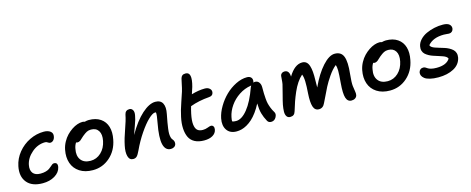

<svg xmlns="http://www.w3.org/2000/svg" viewBox="-36 -1347 4897 1996"><g transform="rotate(-15 2412.5 -348.5)"><path d="M244.1 8.8Q127.9 8.8 74.7 -56.6Q21.5 -122.1 43 -228Q58.6 -306.6 110.8 -370.8Q163.1 -435.1 237.1 -470.9Q311 -506.8 390.1 -506.8Q434.6 -506.8 460.9 -486.3Q487.3 -465.8 479 -429.2Q474.1 -404.8 460 -391.4Q445.8 -377.9 428.2 -377.9Q415.5 -377.9 402.8 -387.5Q390.1 -397 376 -397Q296.4 -397 231.4 -341.3Q166.5 -285.6 151.9 -212.9Q141.1 -158.2 165.5 -126.2Q189.9 -94.2 247.1 -94.2Q279.3 -94.2 304 -101.3Q328.6 -108.4 342.5 -118.2Q356.4 -127.9 367.2 -137.9Q377.9 -147.9 387.5 -155Q397 -162.1 407.2 -162.1Q450.2 -162.1 440.9 -111.8Q429.7 -57.6 374.5 -24.4Q319.3 8.8 244.1 8.8Z M782.7 12.2Q698.7 12.2 641.6 -24.9Q584.5 -62 562.7 -125.5Q541 -189 556.6 -268.1Q564.9 -310.1 585.4 -347.9Q606 -385.7 632.3 -413.1Q658.7 -440.4 689 -460.7Q719.2 -481 748.8 -491Q778.3 -501 803.7 -501Q815.4 -501 828.6 -496.1Q855 -502.9 873.5 -502.9Q949.2 -502.9 998.8 -469Q1048.3 -435.1 1065.7 -376Q1083 -316.9 1067.4 -240.2Q1045.9 -127 967 -57.4Q888.2 12.2 782.7 12.2ZM662.6 -249Q647.5 -176.3 680.7 -132.1Q713.9 -87.9 784.7 -87.9Q849.1 -87.9 897.7 -133.5Q946.3 -179.2 961.4 -253.9Q975.1 -321.8 950.2 -361.3Q925.3 -400.9 869.6 -400.9Q843.8 -400.9 824.2 -390.9Q804.7 -380.9 775.4 -356.9Q766.1 -349.1 753.4 -336.9Q740.7 -324.7 735.1 -320.3Q729.5 -315.9 720.7 -312Q711.9 -308.1 701.7 -308.1Q691.9 -308.1 686.5 -312Q668.5 -285.2 662.6 -249Z M1622.1 8.8Q1563 8.8 1545.7 -62.5Q1528.3 -133.8 1557.1 -287.1Q1574.2 -373 1569.3 -398.9Q1566.4 -399.9 1559.1 -399.9Q1533.2 -399.9 1487.3 -356.7Q1441.4 -313.5 1387.5 -234.1Q1333.5 -154.8 1291 -63Q1271 -20 1255.9 -5.6Q1240.7 8.8 1217.3 8.8Q1176.8 8.8 1164.3 -36.1Q1151.9 -81.1 1167 -150.9Q1181.2 -220.2 1213.6 -309.8Q1246.1 -399.4 1257.3 -458Q1266.6 -502.9 1311 -502.9Q1333.5 -502.9 1346.4 -481.9Q1359.4 -460.9 1351.1 -421.9Q1346.2 -387.2 1322.3 -323.7Q1298.3 -260.3 1289.1 -230Q1365.2 -363.8 1445.1 -435.3Q1524.9 -506.8 1590.3 -506.8Q1647 -506.8 1668 -466.1Q1689 -425.3 1674.3 -353Q1663.6 -297.4 1658.2 -267.8Q1652.8 -238.3 1648.2 -202.4Q1643.6 -166.5 1644.3 -147Q1645 -127.4 1649.4 -109.6Q1653.8 -91.8 1664.1 -81.1Q1683.6 -58.6 1678.2 -29.8Q1674.3 -12.2 1659.2 -1.7Q1644 8.8 1622.1 8.8Z M1980 13.2Q1919.9 13.2 1879.4 -8.3Q1838.9 -29.8 1820.1 -69.1Q1801.3 -108.4 1798.1 -163.6Q1794.9 -218.8 1809.6 -286.1Q1821.8 -347.7 1851.8 -433.8Q1881.8 -520 1886.7 -538.1Q1897 -573.2 1905 -614.5Q1913.1 -655.8 1917 -668.9Q1921.9 -689 1934.1 -699.5Q1946.3 -710 1970.7 -710Q2044.9 -710 2002.9 -557.1Q1995.1 -530.8 1979 -483.9Q2056.6 -506.8 2124 -506.8Q2156.7 -506.8 2176 -488.5Q2195.3 -470.2 2189.9 -444.8Q2184.1 -412.1 2145 -409.2Q2029.8 -400.4 1939 -366.2Q1929.2 -334.5 1919.9 -291Q1904.8 -219.2 1910.2 -176Q1915.5 -132.8 1936 -114.5Q1956.5 -96.2 1994.6 -96.2Q2022 -96.2 2047.6 -106.2Q2073.2 -116.2 2084 -116.2Q2102.5 -116.2 2110.8 -101.6Q2119.1 -86.9 2114.7 -66.9Q2107.9 -29.8 2072.5 -8.3Q2037.1 13.2 1980 13.2Z M2330.1 9.8Q2259.3 9.8 2226.1 -38.6Q2192.9 -86.9 2208 -163.1Q2220.2 -223.6 2257.1 -285.9Q2293.9 -348.1 2344 -396.7Q2394 -445.3 2456.1 -476.1Q2518.1 -506.8 2577.1 -506.8Q2606 -506.8 2621.1 -490Q2636.2 -473.1 2630.4 -443.8L2627.4 -435.1Q2635.3 -439 2646 -439Q2672.9 -439 2688.5 -418.2Q2704.1 -397.5 2704.1 -366.2Q2704.1 -320.8 2704.6 -299.1Q2705.1 -277.3 2707.8 -243.2Q2710.4 -209 2715.8 -187.3Q2721.2 -165.5 2731.7 -138.2Q2742.2 -110.8 2758.3 -85Q2774.9 -61 2756.6 -27.1Q2738.3 6.8 2702.1 6.8Q2673.3 6.8 2661.1 -17.1Q2636.7 -61 2624.3 -105.2Q2611.8 -149.4 2610.4 -215.8Q2585.4 -167 2556.9 -128.2Q2528.3 -89.4 2500 -63.7Q2471.7 -38.1 2441.7 -21.2Q2411.6 -4.4 2384.3 2.7Q2356.9 9.8 2330.1 9.8ZM2315.4 -148.9Q2309.1 -119.1 2310.1 -103Q2323.2 -96.2 2352.1 -96.2Q2413.1 -96.2 2475.8 -173.8Q2538.6 -251.5 2589.4 -395Q2596.7 -409.7 2598.1 -412.1Q2597.2 -412.1 2595.2 -411.6Q2593.3 -411.1 2592.3 -411.1Q2524.9 -400.9 2465.1 -361.3Q2405.3 -321.8 2366.5 -265.6Q2327.6 -209.5 2315.4 -148.9Z M2906.7 8.8Q2881.3 8.8 2868.7 -10.7Q2856 -30.3 2856.7 -62Q2857.4 -93.8 2864.7 -133.8Q2871.6 -169.4 2890.4 -239.3Q2909.2 -309.1 2916 -340.8Q2919.9 -361.8 2921.6 -390.6Q2923.3 -419.4 2924.8 -429.2Q2927.7 -444.8 2939.7 -454.3Q2951.7 -463.9 2969.7 -463.9Q2996.1 -463.9 3009 -445.1Q3022 -426.3 3022 -394Q3089.4 -506.8 3170.9 -506.8Q3197.8 -506.8 3215.6 -492.2Q3233.4 -477.5 3242.7 -448.5Q3252 -419.4 3255.1 -382.1Q3258.3 -344.7 3256.8 -293Q3254.9 -232.9 3255.9 -214.8Q3317.9 -349.1 3389.6 -428Q3461.4 -506.8 3521 -506.8Q3590.8 -506.8 3613.5 -448Q3636.2 -389.2 3622.1 -262.2Q3612.8 -171.4 3616.9 -135Q3621.1 -98.6 3625.7 -75Q3630.4 -51.3 3627 -33.2Q3623 -14.2 3606.9 -2.7Q3590.8 8.8 3566.9 8.8Q3524.4 8.8 3509.5 -37.8Q3494.6 -84.5 3503.9 -193.8Q3512.2 -290 3511.7 -329.1Q3511.2 -368.2 3502 -390.1Q3460.9 -356.9 3421.1 -298.8Q3381.3 -240.7 3358.4 -196Q3335.4 -151.4 3289.1 -54.2Q3284.2 -43.9 3281.7 -39.1Q3260.7 8.8 3215.8 8.8Q3171.9 8.8 3156.7 -38.1Q3141.6 -85 3147.9 -180.2Q3153.8 -256.3 3152.3 -306.9Q3150.9 -357.4 3138.7 -384.8Q3108.4 -358.4 3081.5 -318.4Q3054.7 -278.3 3033.2 -228.8Q3011.7 -179.2 2996.3 -135.5Q2981 -91.8 2964.8 -37.1Q2957.5 -12.2 2943.6 -1.7Q2929.7 8.8 2906.7 8.8Z M3980.5 12.2Q3896.5 12.2 3839.4 -24.9Q3782.2 -62 3760.5 -125.5Q3738.8 -189 3754.4 -268.1Q3762.7 -310.1 3783.2 -347.9Q3803.7 -385.7 3830.1 -413.1Q3856.4 -440.4 3886.7 -460.7Q3917 -481 3946.5 -491Q3976.1 -501 4001.5 -501Q4013.2 -501 4026.4 -496.1Q4052.7 -502.9 4071.3 -502.9Q4147 -502.9 4196.5 -469Q4246.1 -435.1 4263.4 -376Q4280.8 -316.9 4265.1 -240.2Q4243.7 -127 4164.8 -57.4Q4085.9 12.2 3980.5 12.2ZM3860.4 -249Q3845.2 -176.3 3878.4 -132.1Q3911.6 -87.9 3982.4 -87.9Q4046.9 -87.9 4095.5 -133.5Q4144 -179.2 4159.2 -253.9Q4172.9 -321.8 4147.9 -361.3Q4123 -400.9 4067.4 -400.9Q4041.5 -400.9 4022 -390.9Q4002.4 -380.9 3973.1 -356.9Q3963.9 -349.1 3951.2 -336.9Q3938.5 -324.7 3932.9 -320.3Q3927.2 -315.9 3918.5 -312Q3909.7 -308.1 3899.4 -308.1Q3889.6 -308.1 3884.3 -312Q3866.2 -285.2 3860.4 -249Z M4502 9.8Q4449.7 9.8 4411.9 0.5Q4374 -8.8 4355 -23.9Q4335.9 -39.1 4328.6 -55.9Q4321.3 -72.8 4324.7 -90.8Q4328.6 -108.4 4341.3 -119.1Q4354 -129.9 4373 -129.9Q4384.8 -129.9 4396 -123.8Q4407.2 -117.7 4417 -110.4Q4426.8 -103 4450.7 -96.9Q4474.6 -90.8 4508.8 -90.8Q4615.7 -90.8 4652.8 -150.9Q4649.4 -163.1 4635.5 -173.1Q4621.6 -183.1 4601.3 -189.9Q4581.1 -196.8 4556.6 -204.8Q4532.2 -212.9 4508.1 -220.5Q4483.9 -228 4461.7 -240.2Q4439.5 -252.4 4423.8 -266.6Q4408.2 -280.8 4401.4 -302.7Q4394.5 -324.7 4399.9 -352.1Q4407.2 -389.2 4436 -419.9Q4464.8 -450.7 4505.6 -469.5Q4546.4 -488.3 4593.5 -498.5Q4640.6 -508.8 4687 -507.8Q4734.9 -507.3 4755.9 -487.8Q4776.9 -468.3 4772 -439Q4768.1 -421.4 4755.6 -411.1Q4743.2 -400.9 4724.6 -400.9Q4717.3 -400.9 4701.2 -402.8Q4685.1 -404.8 4668.9 -404.8Q4552.2 -404.8 4495.6 -337.9Q4497.6 -325.7 4511.2 -315.7Q4524.9 -305.7 4544.9 -299.1Q4564.9 -292.5 4589.6 -284.7Q4614.3 -276.9 4639.2 -269.5Q4664.1 -262.2 4686.5 -250Q4709 -237.8 4725.3 -223.1Q4741.7 -208.5 4749 -185.8Q4756.3 -163.1 4751 -134.8Q4735.8 -63.5 4667.5 -26.9Q4599.1 9.8 4502 9.8Z"/></g></svg>

Font: Shantell Sans Normal
Style: Italic
Weight: 500
Italic angle: -11.31°
Designer: Stephen Nixon, Anya Danilova, Shantell Martin
Foundry: Arrow Type
Version: Version 1.006;[559af2be0]